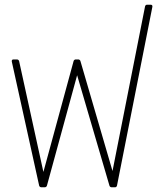

<svg xmlns="http://www.w3.org/2000/svg" viewBox="-20 -794 666 814"><path d="M603 -774C599 -774 596 -771 595 -767L457 -69L321 -535C320 -539 316 -542 312 -542H301C297 -542 293 -539 292 -535L164 -65L61 -535C60 -539 56 -542 52 -542H37C32 -542 29 -539 30 -533L146 -7C147 -3 151 0 155 0H170C174 0 178 -3 179 -7L307 -475L444 -7C445 -3 449 0 453 0H468C472 0 475 -3 476 -7L626 -765C627 -771 624 -774 619 -774Z"/></svg>

Font: LINE Seed Sans TH Thin
Style: Regular
Weight: 250
Designer: Dalton Maag Ltd | Thai characters by Cadson Demak Co.,Ltd.
Foundry: Dalton Maag Ltd
Version: Version 1.003